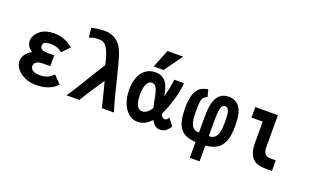

<svg xmlns="http://www.w3.org/2000/svg" viewBox="-98 -1292 3196 1972"><g transform="rotate(20 1500.0 -306.0)"><path d="M143 -38Q106.5 -61 84.8 -96Q63 -131 63 -165Q63 -204.5 86.2 -238.2Q109.5 -272 154 -296Q122.5 -316.5 106.8 -341Q91 -365.5 91 -399Q91 -432 109.8 -462.2Q128.5 -492.5 158 -514Q214 -555 302 -555Q333.5 -555 354.8 -552Q376 -549 401 -540Q429.5 -530 454.2 -516.5Q479 -503 512 -478L434 -396Q407.5 -418.5 376.2 -429.2Q345 -440 304 -440Q260.5 -440 242.2 -428.8Q224 -417.5 224 -391Q224 -342 304 -342H379V-224H298Q254 -224 229.5 -207.8Q205 -191.5 205 -163Q205 -133.5 232 -116.8Q259 -100 308 -100Q356 -100 391.2 -115Q426.5 -130 454 -161L534 -79Q457.5 8 302 8Q254 8 217.5 -3Q181 -14 143 -38Z M786 -234.5Q826 -300.5 851.2 -341.2Q876.5 -382 905.5 -425.5Q884.5 -525 860.2 -575.2Q836 -625.5 813.2 -639.8Q790.5 -654 763 -654Q734.5 -654 720.2 -653.2Q706 -652.5 689 -648Q672 -643.5 651 -633L640 -738Q681 -748.5 699.2 -751Q717.5 -753.5 763 -756Q769 -756.5 781 -756.5Q861 -756.5 917.2 -712.5Q973.5 -668.5 1004 -570Q1021 -515.5 1034.8 -462Q1048.5 -408.5 1071 -317.5Q1096.5 -213 1114.2 -144.8Q1132 -76.5 1156 0H1024Q1014 -38.5 1007.5 -68.5Q995.5 -117 982.2 -170Q969 -223 955 -273Q932.5 -238 896.5 -185.5Q859.5 -130.5 834 -91Q808.5 -51.5 778 0H637Q675.5 -55 707 -105.2Q738.5 -155.5 786 -234.5Z M1222.5 -272.5Q1222.5 -352.5 1245.5 -411.8Q1268.5 -471 1312.8 -503Q1357 -535 1419 -535Q1526 -535 1563.5 -424.5Q1576.5 -387.5 1583.5 -331.5Q1598 -380.5 1608.2 -433.2Q1618.5 -486 1623 -529H1729Q1722 -435.5 1693 -339.8Q1664 -244 1635.5 -182.5L1622.5 -156.5Q1631.5 -134.5 1642.5 -124Q1653.5 -113.5 1669 -113.5Q1682 -113.5 1691.5 -122.2Q1701 -131 1710 -146L1767.5 -69.5Q1752 -41.5 1724.8 -18.8Q1697.5 4 1658 4Q1600.5 4 1561.5 -66.5Q1496 7 1416 7Q1357 7 1313 -31.8Q1269 -70.5 1245.8 -134.5Q1222.5 -198.5 1222.5 -272.5ZM1378 -585 1457 -782H1628L1486 -585ZM1422.5 -110.5Q1476.5 -110.5 1520.5 -182Q1514 -206.5 1508.5 -239Q1495.5 -312 1485 -348.5Q1474.5 -384.5 1460 -403Q1445.5 -421.5 1420.5 -421.5Q1384.5 -421.5 1364.5 -381.8Q1344.5 -342 1344.5 -268.5Q1344.5 -110.5 1422.5 -110.5Z M2047 -2Q1968 -7 1920.5 -35Q1873 -63 1850 -124.8Q1827 -186.5 1827 -293.5Q1827 -392 1847.5 -447.5Q1868 -503 1902 -525.8Q1936 -548.5 1986 -555.5L2005 -478Q1979 -468.5 1966.2 -454.2Q1953.5 -440 1948 -406.8Q1942.5 -373.5 1942.5 -305Q1942.5 -233.5 1951.8 -190.5Q1961 -147.5 1983.8 -126.5Q2006.5 -105.5 2047 -105.5V-283Q2047 -422.5 2086.5 -489.5Q2126 -556.5 2213 -556.5Q2287.5 -556.5 2330.8 -498.8Q2374 -441 2374 -293.5Q2374 -191.5 2349.8 -129.8Q2325.5 -68 2277.5 -38.2Q2229.5 -8.5 2154 -2.5V170H2047ZM2261.5 -305.5Q2261.5 -364.5 2254.8 -397Q2248 -429.5 2236.5 -441Q2225 -452.5 2208.5 -452.5Q2187.5 -452.5 2175.8 -434.2Q2164 -416 2159 -379.2Q2154 -342.5 2154 -283V-105.5Q2195 -105.5 2218.5 -126.2Q2242 -147 2251.8 -190Q2261.5 -233 2261.5 -305.5Z M2624 -200V-435H2501V-550H2748V-192Q2748 -156 2767 -131.5Q2786 -107 2816 -107H2886V8Q2850 10 2833.5 10Q2786 10 2744 1Q2684.5 -11.5 2654.2 -63.8Q2624 -116 2624 -200Z"/></g></svg>

Font: JuliaMono Black
Style: Regular
Weight: 900
Monospace: yes
Designer: cormullion
Foundry: corm
Version: Version 0.054; ttfautohint (v1.8.4)